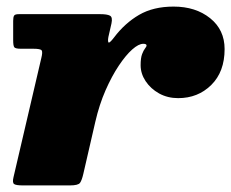

<svg xmlns="http://www.w3.org/2000/svg" viewBox="-20 -563 702 583"><path d="M37 -520Q25.5 -520 22.8 -515.5Q20 -511 20 -499.5V-441Q20 -424.5 23.2 -419.8Q26.5 -415 43 -415H81Q103 -415 106.5 -410Q110 -405 105.5 -387L21 -25Q17 -8.5 22.8 -4.2Q28.5 0 50 0H192Q217.5 0 223 -7.8Q228.5 -15.5 233 -35L269.5 -193.5Q281.5 -245.5 300.5 -288.8Q319.5 -332 340.8 -363.8Q362 -395.5 381.5 -412.8Q401 -430 415 -430Q425 -430 425 -425Q425 -421.5 420.5 -416Q416 -410.5 411.5 -398.8Q407 -387 407 -365Q407 -339.5 422.2 -316.5Q437.5 -293.5 463.2 -279.2Q489 -265 521 -265Q581 -265 621.5 -305Q662 -345 662 -414Q662 -472.5 618 -507.8Q574 -543 507 -543Q445.5 -543 402.2 -517.8Q359 -492.5 326.5 -449.5Q311 -429 308.8 -435.2Q306.5 -441.5 311 -459L318.5 -492Q322.5 -511 313.8 -515.5Q305 -520 285 -520Z"/></svg>

Font: Besley Black
Style: Italic
Weight: 900
Italic angle: -13°
Designer: Owen Earl
Foundry: indestructible type*
Version: Version 2.001